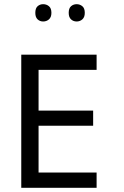

<svg xmlns="http://www.w3.org/2000/svg" viewBox="-20 -900 596 921"><path d="M443.4 1H82V-637.7H443.4V-564.9H165V-369.6H426.8V-296.9H165V-72.3H443.4ZM149.4 -838.4Q149.4 -860.4 160.4 -870.1Q171.4 -879.9 187 -879.9Q203.1 -879.9 214.8 -870.1Q226.6 -860.4 226.6 -838.4Q226.6 -817.4 214.8 -807.1Q203.1 -796.9 187 -796.9Q171.4 -796.9 160.4 -807.1Q149.4 -817.4 149.4 -838.4ZM309.6 -838.4Q309.6 -860.4 320.8 -870.1Q332 -879.9 347.7 -879.9Q363.3 -879.9 375 -870.1Q386.7 -860.4 386.7 -838.4Q386.7 -817.4 375 -807.1Q363.3 -796.9 347.7 -796.9Q332 -796.9 320.8 -807.1Q309.6 -817.4 309.6 -838.4Z"/></svg>

Font: XL-Viking
Style: Regular
Weight: 400
Foundry: Ascender Corporation
Version: Version 1.10 March 23, 2015